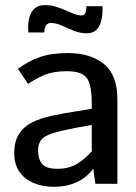

<svg xmlns="http://www.w3.org/2000/svg" viewBox="-20 -718 530 750"><path d="M190.4 11.7Q147 11.7 111.8 -2.9Q76.7 -17.6 56.2 -46.6Q35.6 -75.7 35.6 -118.7Q35.6 -165.5 54 -194.3Q72.3 -223.1 105.2 -239.7Q138.2 -256.3 182.9 -265.9Q227.5 -275.4 280.8 -283.7L338.4 -293V-313.5Q338.4 -358.9 331.3 -386.5Q324.2 -414.1 303.5 -427Q282.7 -439.9 241.2 -439.9Q189.9 -439.9 155.8 -426Q121.6 -412.1 89.4 -390.1Q89.4 -390.1 83.5 -399.2Q77.6 -408.2 69.8 -419.9Q62 -431.6 55.9 -440.4Q49.8 -449.2 49.8 -449.2Q91.3 -479.5 136 -495.1Q180.7 -510.7 245.1 -510.7Q334 -510.7 386.2 -467.8Q438.5 -424.8 438.5 -331.5V0H352.5L344.2 -59.1Q318.8 -24.4 279.3 -6.3Q239.7 11.7 190.4 11.7ZM204.1 -58.6Q248.5 -58.6 280.3 -77.6Q312 -96.7 338.4 -127V-230L273.4 -218.3Q215.3 -207 183.6 -196.8Q151.9 -186.5 140.1 -170.7Q128.4 -154.8 128.9 -127Q129.4 -95.7 145 -77.1Q160.6 -58.6 204.1 -58.6ZM318.8 -587.9Q293 -587.9 268.3 -597.9Q243.7 -607.9 220.9 -618.2Q198.2 -628.4 177.2 -628.4Q168 -628.4 160.9 -620.1Q153.8 -611.8 152.8 -591.3H90.8Q90.8 -596.2 90.3 -600.8Q89.8 -605.5 89.8 -609.9Q89.8 -635.7 96.7 -655.8Q103.5 -675.8 118.2 -687Q132.8 -698.2 155.3 -698.2Q177.2 -698.2 197.3 -692.1Q217.3 -686 235.4 -678Q253.4 -669.9 269 -663.8Q284.7 -657.7 298.3 -657.7Q308.1 -657.7 312.5 -665.8Q316.9 -673.8 317.9 -693.8H380.4Q380.4 -688.5 380.4 -683.8Q380.4 -679.2 380.4 -674.3Q379.4 -649.4 373.3 -629.9Q367.2 -610.4 354 -599.1Q340.8 -587.9 318.8 -587.9Z"/></svg>

Font: Pontano Sans SemiBold
Style: Regular
Weight: 600
Designer: Vernon Adams
Foundry: Vernon Adams
Version: Version 2.001